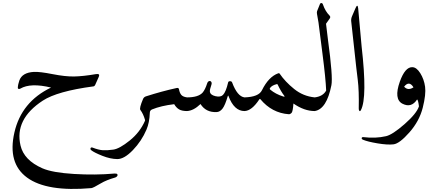

<svg xmlns="http://www.w3.org/2000/svg" viewBox="-20 -734 2894 1269"><path d="M632.8 -226.1 608.9 -172.4Q605 -164.1 597.7 -163.1Q358.4 -131.3 262.7 -68.8Q74.7 54.2 115.7 228Q138.2 324.7 260.3 378.4Q326.2 407.2 469.2 415.8Q612.3 424.3 734.9 413.1Q750.5 411.6 754.9 417.2Q759.3 422.9 754.6 429.7Q750 436.5 742.2 439Q681.6 456.5 647 477.5Q595.7 508.3 583.5 509.3Q289.6 535.2 159.2 439.9Q28.8 344.7 75.2 141.6Q121.6 -61.5 317.4 -155.3Q182.1 -188 114.7 -148.4Q108.9 -145 103.3 -146.2Q97.7 -147.5 97.7 -152.8Q98.6 -176.3 107.9 -202.1Q126.5 -254.4 204.1 -258.8Q242.7 -260.7 327.1 -244.1Q411.6 -227.5 470 -228.5Q528.3 -229.5 613.8 -244.1Q643.1 -249 632.8 -226.1Z M1216.3 0Q1182.1 0 1163.3 -11.2Q1144.5 -22.5 1131.3 -45.4Q1044.4 -35.2 984.9 -10.7Q970.2 -4.4 970.2 11.7Q967.8 77.1 948.2 122.6Q916 198.2 858.4 258.1Q800.8 317.9 755.1 317.4Q709.5 316.9 656 295.7Q602.5 274.4 583 258.8Q575.7 252.9 578.6 245.4Q581.5 237.8 592.3 241.7Q630.9 256.8 659.2 258.8Q687.5 260.7 728.8 254.9Q770 249 837.4 194.8Q904.8 140.6 938 64.9Q939.5 62 938.5 58.6Q927.2 18.6 907.7 -7.3Q899.4 -18.6 925.8 -80.6Q931.2 -92.8 944.8 -97.2Q1049.8 -130.9 1147.5 -152.3Q1160.6 -155.3 1163.1 -144Q1166.5 -122.6 1177 -108.4Q1187.5 -94.2 1216.3 -90.3Q1229.5 -87.9 1233.6 -65.4Q1237.8 -43 1232.4 -21.5Q1227.1 0 1216.3 0Z M1215.3 -90.3Q1291 -90.3 1319.3 -122.1Q1335.9 -141.6 1349.1 -182.6Q1353 -194.8 1361.6 -197.8Q1370.1 -200.7 1375.7 -193.6Q1381.3 -186.5 1377.4 -174.3Q1365.7 -140.6 1367.2 -128.9Q1369.6 -106.4 1403.6 -98.4Q1437.5 -90.3 1453.6 -106.4Q1473.1 -126 1487.8 -189Q1489.7 -197.3 1500 -197.3Q1511.2 -197.3 1514.2 -189Q1548.8 -96.2 1596.2 -90.3Q1608.4 -88.9 1613.8 -57.6Q1617.7 -35.2 1611.8 -16.6Q1606.9 0 1596.2 0Q1527.3 0 1490.2 -99.1Q1487.8 -106 1485.4 -98.6Q1467.8 -38.1 1450.7 -16.1Q1433.6 5.9 1411.6 6.8Q1340.8 9.8 1305.2 -46.4Q1259.3 -2 1215.3 0Q1203.6 0.5 1196.8 -22.5Q1176.3 -90.3 1215.3 -90.3Z M1818.8 -249.5Q1825.2 -252 1828.1 -247.6Q1864.7 -193.8 1924.3 -145.8Q1983.9 -97.7 2060.1 -90.3Q2079.6 -88.4 2079.6 -65.4Q2079.1 0 2060.1 0Q1990.7 0 1919.4 -49.8Q1915.5 3.9 1906.7 12.7Q1897.9 21.5 1888.7 21Q1776.9 12.7 1701.2 -78.1Q1697.8 -82.5 1693.8 -77.1Q1644.5 -2 1596.2 0Q1585.9 0.5 1581.5 -16.1Q1569.3 -61 1582.5 -80.1Q1589.4 -89.8 1596.2 -90.3Q1690.4 -93.3 1711.4 -137.7Q1755.4 -226.6 1818.8 -249.5ZM1814.9 -175.8Q1813.5 -178.7 1808.1 -177.7Q1777.3 -169.9 1765.1 -152.8Q1760.7 -146.5 1766.1 -141.6Q1801.8 -111.8 1852.1 -96.2Q1865.7 -92.3 1858.4 -101.6Q1836.9 -128.9 1814.9 -175.8Z M2075.7 -660.2Q2090.8 -696.8 2093.8 -705.3Q2096.7 -713.9 2104 -713.9Q2111.3 -713.9 2114.7 -703.6Q2129.9 -659.2 2158.2 -630.9Q2168 -621.1 2156.7 -607.9L2134.8 -577.1Q2141.1 -521 2147.5 -472.7Q2181.2 -225.6 2170.4 -170.9Q2139.2 -12.7 2060.1 0Q2042.5 2.4 2044.9 -65.9Q2045.4 -88.9 2060.1 -90.3Q2114.3 -96.7 2135.7 -135.3Q2132.8 -213.9 2111.1 -380.9Q2089.4 -547.9 2085 -585.4L2075.2 -641.6Q2073.2 -653.3 2075.7 -660.2Z M2328.6 -677.7Q2343.3 -712.9 2347.2 -679.7Q2347.2 -679.7 2370.1 -426.8Q2408.7 -89.8 2365.7 -6.8Q2359.9 4.4 2355.2 -1.2Q2350.6 -6.8 2351.1 -17.6Q2353.5 -135.7 2344.5 -206.5Q2335.4 -277.3 2322.8 -397L2301.3 -592.8Q2299.3 -609.4 2306.6 -626.5Z M2622.6 -194.3Q2657.2 -291 2704.6 -290Q2732.9 -290 2757.8 -250.2Q2782.7 -210.4 2789.6 -160.6Q2796.4 -110.8 2774.2 -22.5Q2752 65.9 2686.3 140.6Q2620.6 215.3 2580.8 220Q2541 224.6 2475.6 213.6Q2410.2 202.6 2379.9 189.9Q2369.1 185.5 2370.6 178.2Q2372.1 170.9 2383.3 172.4Q2461.9 182.1 2531.7 166Q2574.2 156.2 2654.1 86.2Q2733.9 16.1 2749 -31.2Q2744.1 -72.3 2736.8 -76.7Q2699.2 -18.6 2640.4 -48.3Q2581.5 -78.1 2622.6 -194.3ZM2712.9 -156.7Q2684.1 -203.6 2650.9 -161.1Q2676.3 -132.8 2712.9 -156.7Z"/></svg>

Font: Amiri Quran
Style: Regular
Weight: 400
Designer: Khaled Hosny
Version: Version 000.105